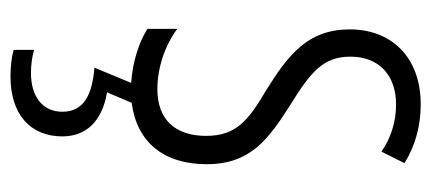

<svg xmlns="http://www.w3.org/2000/svg" viewBox="-248 -334 822 366"><g transform="rotate(90 163.0 -151.0)"><path d="M240 141C240 96 211 65 156 56L176 9C252 -1 293 -53 293 -134C293 -218 245 -252 179 -294C116 -333 88 -357 88 -408C88 -463 124 -495 179 -495C212 -495 244 -485 269 -467L291 -511C259 -531 221 -542 179 -542C88 -542 36 -485 36 -407C36 -327 84 -290 151 -248C211 -213 239 -189 239 -133C239 -74 208 -40 150 -40C107 -40 64 -56 35 -78V-21C59 -6 95 7 138 10L109 80C160 84 193 100 193 141C193 179 164 201 119 201C105 201 88 199 75 195V234C89 238 108 240 126 240C197 240 240 203 240 141Z"/></g></svg>

Font: Noto Sans Kannada ExtraCondensed Light
Style: Regular
Weight: 300
Width: 2
Designer: Jelle Bosma - Monotype Design Team
Foundry: Monotype Imaging Inc.
Version: Version 2.005